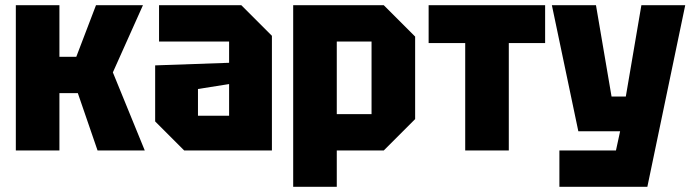

<svg xmlns="http://www.w3.org/2000/svg" viewBox="-20 -580 2670 740"><path d="M41 0V-560H209V-361H274L350 -560H531L415 -301L538 0H356L280 -221H209V0Z M578 -112V-328L863 -338V-420H593V-560H910L1028 -442V0H690ZM743 -237V-134H863V-256Z M1110 140V-560H1459L1580 -439V-121L1459 0H1278V140ZM1412 -420H1278V-140H1412Z M1941 0V-414H2081V-560H1632V-414H1773V0Z M2136 140V0H2354L2370 -74H2209L2107 -560H2277L2337 -208H2392L2452 -560H2621L2475 140Z"/></svg>

Font: Tektur SemiCondensed
Style: Bold
Weight: 700
Width: 4
Designer: Adam Jagosz
Foundry: Adam Jagosz
Version: Version 1.005;gftools[0.9.30]